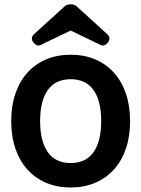

<svg xmlns="http://www.w3.org/2000/svg" viewBox="-20 -838 640 869"><path d="M299.8 -479.5Q231 -479.5 196.3 -430.4Q161.6 -381.3 161.6 -290Q161.6 -198.7 196.3 -149.4Q231 -100.1 299.8 -100.1Q368.7 -100.1 403.3 -149.4Q438 -198.7 438 -290Q438 -381.3 403.3 -430.4Q368.7 -479.5 299.8 -479.5ZM299.8 -590.3Q360.4 -590.3 409.9 -569.6Q459.5 -548.8 494.9 -509.8Q530.3 -470.7 549.6 -415Q568.8 -359.4 568.8 -290Q568.8 -220.2 549.6 -164.6Q530.3 -108.9 494.9 -70.1Q459.5 -31.2 409.9 -10.3Q360.4 10.7 299.8 10.7Q239.3 10.7 189.7 -10.3Q140.1 -31.2 104.7 -70.1Q69.3 -108.9 50 -164.6Q30.8 -220.2 30.8 -290Q30.8 -359.4 50 -415Q69.3 -470.7 104.7 -509.8Q140.1 -548.8 189.7 -569.6Q239.3 -590.3 299.8 -590.3ZM163.6 -634.3Q154.3 -629.9 146 -633.5Q137.7 -637.2 130.9 -646Q124 -655.3 124.3 -664.8Q124.5 -674.3 132.8 -682.1L272.9 -809.6Q278.3 -814.5 285.2 -816.4Q292 -818.4 299.8 -818.4Q307.6 -818.4 314.5 -816.4Q321.3 -814.5 326.7 -809.6L466.8 -682.1Q475.1 -674.3 475.3 -664.8Q475.6 -655.3 468.8 -646Q461.9 -637.2 453.6 -633.5Q445.3 -629.9 436 -634.3L299.8 -699.7Z"/></svg>

Font: Courier Prime
Style: Bold
Weight: 700
Monospace: yes
Designer: Alan Dague-Greene
Foundry: Quote-Unquote Apps
Version: Version 1.202